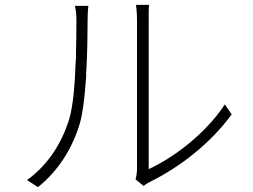

<svg xmlns="http://www.w3.org/2000/svg" viewBox="-20 -759 1040 789"><path d="M599 -13C716 -71 843 -167 932 -289L904 -330C823 -207 691 -110 591 -64V-683C591 -712 591 -729 593 -739H539C540 -728 543 -709 543 -675V-67C543 -51 541 -36 537 -22L570 5C576 0 585 -6 599 -13ZM309 -255C321 -298 328 -363 333 -432L334 -443C334 -449 334 -454 334 -460L335 -471C339 -548 340 -625 340 -676C340 -699 341 -719 343 -735H288C292 -716 294 -699 294 -676V-664C294 -624 293 -572 292 -518L291 -507C288 -417 281 -324 264 -268C232 -165 173 -78 91 -19L136 10C219 -56 279 -151 309 -255Z"/></svg>

Font: Glow Sans SC Normal Light
Style: Regular
Weight: 300
Designer: Ryoko NISHIZUKA (kana, bopomofo & ideographs); Paul D. Hunt (Latin, Greek & Cyrillic); Sandoll Communications, Soo-young
Version: Version 0.93